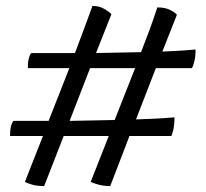

<svg xmlns="http://www.w3.org/2000/svg" viewBox="-20 -614 694 648"><path d="M129 14Q105 14 88 9Q71 4 64 0L125 -155H14Q14 -178 18 -191Q22 -204 26 -206H144L214 -384H74Q74 -407 78 -420Q82 -433 86 -435H233Q250 -479 266 -523Q282 -567 292 -594Q314 -594 331 -584.5Q348 -575 356 -566L304 -435L456 -438Q467 -466 482 -506Q497 -546 511 -589Q537 -589 554 -580.5Q571 -572 577 -564L528 -440Q577 -442 604 -444Q631 -446 640 -447Q640 -423 636 -407Q632 -391 628 -384H506L439 -211Q498 -213 529.5 -215Q561 -217 569 -218Q569 -196 565.5 -179Q562 -162 558 -155H417L352 14Q330 14 312 9Q294 4 286 0L347 -155H195ZM215 -206 367 -209 436 -384H284Z"/></svg>

Font: Texturina Medium
Style: Regular
Weight: 500
Designer: Guillermo Torres Carreño
Foundry: Omnibus-Type
Version: Version 1.003